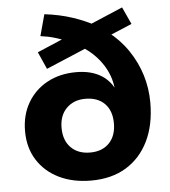

<svg xmlns="http://www.w3.org/2000/svg" viewBox="-52 -763 728 822"><g transform="rotate(-5 312.0 -352.5)"><path d="M307 11Q229 11 169.5 -18Q110 -47 76.5 -100Q43 -153 43 -224Q43 -293 73.5 -345.5Q104 -398 158 -427.5Q212 -457 283 -457Q347 -457 390.5 -430Q434 -403 454 -349H443Q442 -417 407.5 -472Q373 -527 316 -562L347 -561L160 -482L127 -556L256 -611L257 -593Q233 -603 204.5 -611.5Q176 -620 144 -624L169 -716Q235 -708 289 -690Q343 -672 384 -649L350 -651L503 -716L537 -642L430 -597L433 -616Q484 -577 518.5 -526Q553 -475 570.5 -418Q588 -361 588 -300Q588 -204 554 -134.5Q520 -65 457.5 -27Q395 11 307 11ZM313 -109Q365 -109 395 -140Q425 -171 425 -225Q425 -279 395 -309.5Q365 -340 312 -340Q262 -340 231 -309Q200 -278 200 -225Q200 -171 230.5 -140Q261 -109 313 -109Z"/></g></svg>

Font: Nunito Sans 9pt ExtraBold
Style: Regular
Weight: 800
Version: Version 3.101;gftools[0.9.27]